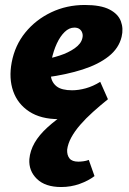

<svg xmlns="http://www.w3.org/2000/svg" viewBox="-20 -463 517 772"><path d="M216 16Q144 16 97.5 -14.5Q51 -45 33 -96.5Q15 -148 27 -212Q40 -281 82 -332.5Q124 -384 186 -413.5Q248 -443 321 -443Q385 -443 420 -425Q455 -407 466 -377.5Q477 -348 469 -315Q458 -269 417 -236.5Q376 -204 312 -183.5Q248 -163 167 -152L150 -223Q184 -228 219.5 -239.5Q255 -251 280.5 -269Q306 -287 311 -309Q314 -320 311 -330Q308 -340 300 -346Q292 -352 279 -352Q258 -352 240 -334.5Q222 -317 208.5 -288Q195 -259 187 -221Q180 -186 184 -158.5Q188 -131 208 -115.5Q228 -100 270 -100Q296 -100 325 -108Q354 -116 383 -134L414 -64Q372 -40 343 -24.5Q314 -9 292.5 -0.5Q271 8 253 12Q235 16 216 16ZM226 289Q162 289 128.5 256.5Q95 224 98 177Q101 143 119 111.5Q137 80 171 49Q205 18 253 -14Q301 -46 361 -81L414 -64Q383 -39 354 -13Q325 13 302.5 39Q280 65 266.5 90Q253 115 250 139Q249 161 259.5 174Q270 187 295 187Q303 187 315 185.5Q327 184 337 180L360 245Q335 264 300 276.5Q265 289 226 289Z"/></svg>

Font: Ysabeau Infant Black
Style: Italic
Weight: 900
Italic angle: -12°
Designer: Christian Thalmann (Catharsis Fonts)
Version: Version 2.001;gftools[0.9.30]; featfreeze: ss01,ss02,lnum